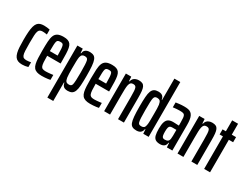

<svg xmlns="http://www.w3.org/2000/svg" viewBox="-76 -1401 2925 2253"><g transform="rotate(30 1386.5 -274.0)"><path d="M157 8Q124 8 101 -1.5Q78 -11 64 -30.5Q50 -50 42 -81Q34 -112 31.5 -154.5Q29 -197 29 -253Q29 -316 32.5 -361Q36 -406 44.5 -436.5Q53 -467 67.5 -485Q82 -503 104 -510.5Q126 -518 156 -518Q176 -518 197 -515.5Q218 -513 235 -509V-443Q223 -445 207.5 -447Q192 -449 177 -449Q155 -449 141.5 -442Q128 -435 120.5 -415.5Q113 -396 111 -358Q109 -320 109 -257Q109 -191 111 -151.5Q113 -112 121 -92.5Q129 -73 143 -67Q157 -61 180 -61Q195 -61 210.5 -63.5Q226 -66 238 -68V-4Q218 2 197.5 5Q177 8 157 8Z M422 8Q383 8 357 -1Q331 -10 316 -29Q301 -48 294 -79Q287 -110 285 -153Q283 -196 283 -254Q283 -325 286 -375.5Q289 -426 301.5 -457Q314 -488 342.5 -503Q371 -518 421 -518Q456 -518 479.5 -509.5Q503 -501 516.5 -482.5Q530 -464 536 -433.5Q542 -403 543.5 -359Q545 -315 545 -255V-229H363Q363 -175 365.5 -142Q368 -109 375 -91.5Q382 -74 397.5 -67.5Q413 -61 440 -61Q452 -61 471 -62.5Q490 -64 508.5 -66Q527 -68 538 -70V-3Q525 0 506 2.5Q487 5 465 6.5Q443 8 422 8ZM468 -272V-305Q468 -354 465.5 -383Q463 -412 458 -426Q453 -440 443.5 -444Q434 -448 418 -448Q399 -448 387.5 -443.5Q376 -439 371 -424Q366 -409 364.5 -377.5Q363 -346 363 -292H488Z M610 195V-510H683L687 -452H693Q697 -480 710 -494Q723 -508 740 -513Q757 -518 774 -518Q808 -518 829 -507Q850 -496 861.5 -467.5Q873 -439 877.5 -387Q882 -335 882 -254Q882 -177 878.5 -126Q875 -75 863.5 -46Q852 -17 831 -4.5Q810 8 775 8Q751 8 734.5 1Q718 -6 708.5 -20.5Q699 -35 696 -56H690V195ZM750 -63Q767 -63 778 -69Q789 -75 793.5 -93.5Q798 -112 800 -151Q802 -190 802 -255Q802 -320 800 -359Q798 -398 793 -416.5Q788 -435 776.5 -440.5Q765 -446 747 -446Q727 -446 714.5 -436.5Q702 -427 696 -401Q692 -378 691 -340Q690 -302 690 -245Q690 -206 691 -174.5Q692 -143 695 -123Q701 -87 714 -75Q727 -63 750 -63Z M1079 8Q1040 8 1014 -1Q988 -10 973 -29Q958 -48 951 -79Q944 -110 942 -153Q940 -196 940 -254Q940 -325 943 -375.5Q946 -426 958.5 -457Q971 -488 999.5 -503Q1028 -518 1078 -518Q1113 -518 1136.5 -509.5Q1160 -501 1173.5 -482.5Q1187 -464 1193 -433.5Q1199 -403 1200.5 -359Q1202 -315 1202 -255V-229H1020Q1020 -175 1022.5 -142Q1025 -109 1032 -91.5Q1039 -74 1054.5 -67.5Q1070 -61 1097 -61Q1109 -61 1128 -62.5Q1147 -64 1165.5 -66Q1184 -68 1195 -70V-3Q1182 0 1163 2.5Q1144 5 1122 6.5Q1100 8 1079 8ZM1125 -272V-305Q1125 -354 1122.5 -383Q1120 -412 1115 -426Q1110 -440 1100.5 -444Q1091 -448 1075 -448Q1056 -448 1044.5 -443.5Q1033 -439 1028 -424Q1023 -409 1021.5 -377.5Q1020 -346 1020 -292H1145Z M1267 0V-510H1340L1344 -451H1350Q1355 -475 1367.5 -489Q1380 -503 1399 -510.5Q1418 -518 1442 -518Q1472 -518 1490.5 -508.5Q1509 -499 1518.5 -478Q1528 -457 1531.5 -423Q1535 -389 1535 -337V0H1455V-301Q1455 -351 1453 -380Q1451 -409 1445.5 -423Q1440 -437 1429.5 -442Q1419 -447 1403 -447Q1383 -447 1371.5 -436.5Q1360 -426 1354.5 -402.5Q1349 -379 1348 -342Q1347 -305 1347 -252V0Z M1706 8Q1673 8 1651.5 -3Q1630 -14 1619 -42.5Q1608 -71 1603.5 -123Q1599 -175 1599 -256Q1599 -333 1602.5 -384Q1606 -435 1617.5 -464Q1629 -493 1650 -505.5Q1671 -518 1705 -518Q1730 -518 1746.5 -511Q1763 -504 1772.5 -489.5Q1782 -475 1785 -454H1790V-743H1870V0H1797L1793 -58H1788Q1783 -30 1770.5 -16Q1758 -2 1741.5 3Q1725 8 1706 8ZM1733 -64Q1754 -64 1766.5 -73.5Q1779 -83 1784 -109Q1789 -132 1789.5 -170Q1790 -208 1790 -265Q1790 -305 1789.5 -336Q1789 -367 1786 -387Q1780 -423 1767 -435Q1754 -447 1730 -447Q1713 -447 1702.5 -441Q1692 -435 1687 -416.5Q1682 -398 1680.5 -359Q1679 -320 1679 -255Q1679 -190 1681 -151Q1683 -112 1688 -93.5Q1693 -75 1703.5 -69.5Q1714 -64 1733 -64Z M2028 8Q1987 8 1964.5 -7Q1942 -22 1933.5 -55Q1925 -88 1925 -145Q1925 -201 1936 -234Q1947 -267 1970.5 -281Q1994 -295 2032 -295Q2041 -295 2052 -294.5Q2063 -294 2074 -293.5Q2085 -293 2094.5 -292.5Q2104 -292 2111 -292V-336Q2111 -374 2108.5 -396.5Q2106 -419 2099 -430.5Q2092 -442 2076 -445.5Q2060 -449 2032 -449Q2010 -449 1992.5 -447.5Q1975 -446 1962.5 -444.5Q1950 -443 1942 -442V-508Q1956 -510 1986 -514Q2016 -518 2057 -518Q2086 -518 2108.5 -513.5Q2131 -509 2146.5 -497Q2162 -485 2172 -465Q2182 -445 2186.5 -415Q2191 -385 2191 -344V0H2117L2113 -58H2107Q2104 -32 2092 -17.5Q2080 -3 2063 2.5Q2046 8 2028 8ZM2050 -66Q2063 -66 2075 -69Q2087 -72 2096 -81.5Q2105 -91 2108 -111Q2111 -134 2111 -153.5Q2111 -173 2111 -199V-234H2056Q2038 -234 2026.5 -228Q2015 -222 2010 -203.5Q2005 -185 2005 -149Q2005 -118 2008.5 -100Q2012 -82 2021 -74Q2030 -66 2050 -66Z M2261 0V-510H2334L2338 -451H2344Q2349 -475 2361.5 -489Q2374 -503 2393 -510.5Q2412 -518 2436 -518Q2466 -518 2484.5 -508.5Q2503 -499 2512.5 -478Q2522 -457 2525.5 -423Q2529 -389 2529 -337V0H2449V-301Q2449 -351 2447 -380Q2445 -409 2439.5 -423Q2434 -437 2423.5 -442Q2413 -447 2397 -447Q2377 -447 2365.5 -436.5Q2354 -426 2348.5 -402.5Q2343 -379 2342 -342Q2341 -305 2341 -252V0Z M2622 0V-441H2577V-510H2622V-658H2702V-510H2760V-441H2702V0Z"/></g></svg>

Font: Saira UltraCondensed SemiBold
Style: Regular
Weight: 600
Width: 1
Designer: Hector Gatti with collaboration of the Omnibus-Type team
Foundry: Omnibus-Type
Version: Version 1.101